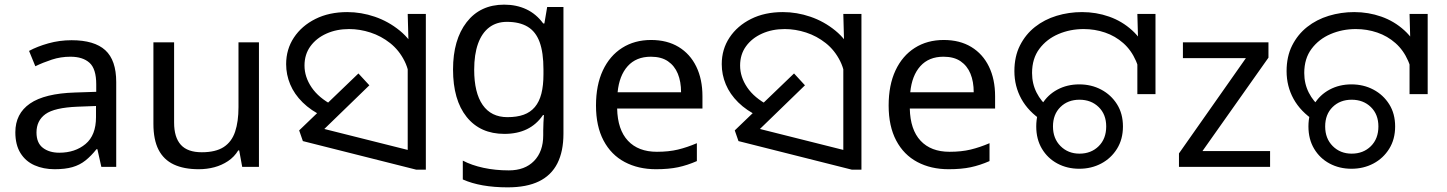

<svg xmlns="http://www.w3.org/2000/svg" viewBox="-20 -718 6224 826"><path d="M288 -545Q386 -545 433 -502Q480 -459 480 -365V0H416L399 -76H395Q372 -47 347.5 -27.5Q323 -8 291.5 1Q260 10 215 10Q167 10 128.5 -7Q90 -24 68 -59.5Q46 -95 46 -149Q46 -229 109 -272.5Q172 -316 303 -320L394 -323V-355Q394 -422 365 -448Q336 -474 283 -474Q241 -474 203 -461.5Q165 -449 132 -433L105 -499Q140 -518 188 -531.5Q236 -545 288 -545ZM314 -259Q214 -255 175.5 -227Q137 -199 137 -148Q137 -103 164.5 -82Q192 -61 235 -61Q303 -61 348 -98.5Q393 -136 393 -214V-262Z M1094 -536V0H1022L1009 -71H1005Q988 -43 961 -25Q934 -7 902 1.5Q870 10 835 10Q771 10 727.5 -10.5Q684 -31 662 -74Q640 -117 640 -185V-536H729V-191Q729 -127 758 -95Q787 -63 848 -63Q908 -63 942.5 -85.5Q977 -108 991.5 -151.5Q1006 -195 1006 -257V-536Z M1371 -217Q1318 -242 1282 -277.5Q1246 -313 1228.5 -355Q1211 -397 1211 -442Q1211 -506 1244.5 -556.5Q1278 -607 1337 -636.5Q1396 -666 1474 -666Q1534 -666 1592.5 -646Q1651 -626 1699.5 -586.5Q1748 -547 1776.5 -487Q1805 -427 1805 -347L1744 -344Q1744 -408 1720.5 -455Q1697 -502 1658.5 -532.5Q1620 -563 1574 -578Q1528 -593 1482 -593Q1428 -593 1384.5 -573.5Q1341 -554 1315.5 -519Q1290 -484 1290 -436Q1290 -387 1320.5 -342Q1351 -297 1412 -265L1371 -217ZM1734 -482 1738 -510 1734 -658H1812V12H1771L1283 -111L1267 -157L1522 -402L1569 -351L1339 -128L1332 -174L1794 -58L1734 -6Z M2149 -698Q2202 -698 2244.5 -678Q2287 -658 2317 -617H2322L2334 -688H2404V-143Q2404 -67 2378 -15.5Q2352 36 2299 62Q2246 88 2164 88Q2106 88 2057.5 79.5Q2009 71 1971 54V-27Q2009 -7 2060 4Q2111 15 2169 15Q2238 15 2277.5 -25.5Q2317 -66 2317 -136V-157Q2317 -169 2318 -191.5Q2319 -214 2320 -223H2316Q2288 -182 2246.5 -162Q2205 -142 2150 -142Q2046 -142 1987.5 -215Q1929 -288 1929 -419Q1929 -547 1987.5 -622.5Q2046 -698 2149 -698ZM2161 -624Q2116 -624 2084.5 -600Q2053 -576 2036.5 -530Q2020 -484 2020 -418Q2020 -319 2056.5 -266.5Q2093 -214 2163 -214Q2204 -214 2233 -224.5Q2262 -235 2281 -257.5Q2300 -280 2309 -315Q2318 -350 2318 -398V-419Q2318 -492 2301.5 -537Q2285 -582 2250 -603Q2215 -624 2161 -624Z M2781 -546Q2850 -546 2899.5 -516Q2949 -486 2975.5 -431.5Q3002 -377 3002 -304V-251H2635Q2637 -160 2681.5 -112.5Q2726 -65 2806 -65Q2857 -65 2896.5 -74.5Q2936 -84 2978 -102V-25Q2937 -7 2897 1.5Q2857 10 2802 10Q2726 10 2667.5 -21Q2609 -52 2576.5 -113.5Q2544 -175 2544 -264Q2544 -352 2573.5 -415Q2603 -478 2656.5 -512Q2710 -546 2781 -546ZM2780 -474Q2717 -474 2680.5 -433.5Q2644 -393 2637 -321H2910Q2910 -367 2896 -401Q2882 -435 2853.5 -454.5Q2825 -474 2780 -474Z M3245 -217Q3192 -242 3156 -277.5Q3120 -313 3102.5 -355Q3085 -397 3085 -442Q3085 -506 3118.5 -556.5Q3152 -607 3211 -636.5Q3270 -666 3348 -666Q3408 -666 3466.5 -646Q3525 -626 3573.5 -586.5Q3622 -547 3650.5 -487Q3679 -427 3679 -347L3618 -344Q3618 -408 3594.5 -455Q3571 -502 3532.5 -532.5Q3494 -563 3448 -578Q3402 -593 3356 -593Q3302 -593 3258.5 -573.5Q3215 -554 3189.5 -519Q3164 -484 3164 -436Q3164 -387 3194.5 -342Q3225 -297 3286 -265L3245 -217ZM3608 -482 3612 -510 3608 -658H3686V12H3645L3157 -111L3141 -157L3396 -402L3443 -351L3213 -128L3206 -174L3668 -58L3608 -6Z M4040 -546Q4109 -546 4158.5 -516Q4208 -486 4234.5 -431.5Q4261 -377 4261 -304V-251H3894Q3896 -160 3940.5 -112.5Q3985 -65 4065 -65Q4116 -65 4155.5 -74.5Q4195 -84 4237 -102V-25Q4196 -7 4156 1.5Q4116 10 4061 10Q3985 10 3926.5 -21Q3868 -52 3835.5 -113.5Q3803 -175 3803 -264Q3803 -352 3832.5 -415Q3862 -478 3915.5 -512Q3969 -546 4040 -546ZM4039 -474Q3976 -474 3939.5 -433.5Q3903 -393 3896 -321H4169Q4169 -367 4155 -401Q4141 -435 4112.5 -454.5Q4084 -474 4039 -474Z M4465 -198Q4404 -238 4374 -292.5Q4344 -347 4344 -412Q4344 -475 4368 -522.5Q4392 -570 4432.5 -602Q4473 -634 4525.5 -650Q4578 -666 4635 -666Q4696 -666 4751.5 -646.5Q4807 -627 4850.5 -587.5Q4894 -548 4919 -488.5Q4944 -429 4944 -348H4887Q4887 -410 4867 -456Q4847 -502 4812.5 -532.5Q4778 -563 4734 -578Q4690 -593 4642 -593Q4584 -593 4533.5 -571.5Q4483 -550 4451.5 -508Q4420 -466 4420 -404Q4420 -358 4439.5 -319.5Q4459 -281 4493 -254L4465 -198ZM4873 -475 4877 -513 4873 -658H4951V-313H4873ZM4623 8Q4571 8 4529 -14.5Q4487 -37 4462.5 -78Q4438 -119 4438 -174Q4438 -229 4462.5 -269.5Q4487 -310 4529 -332.5Q4571 -355 4623 -355Q4675 -355 4717.5 -332.5Q4760 -310 4785.5 -269.5Q4811 -229 4811 -174Q4811 -119 4785.5 -78Q4760 -37 4717.5 -14.5Q4675 8 4623 8ZM4624 -57Q4674 -57 4706.5 -89Q4739 -121 4739 -174Q4739 -226 4706.5 -257.5Q4674 -289 4624 -289Q4574 -289 4542 -257.5Q4510 -226 4510 -174Q4510 -122 4542.5 -89.5Q4575 -57 4624 -57Z M5444 0H5052V-58L5340 -468H5069V-536H5437V-470L5153 -68H5444Z M5636 -198Q5575 -238 5545 -292.5Q5515 -347 5515 -412Q5515 -475 5539 -522.5Q5563 -570 5603.5 -602Q5644 -634 5696.5 -650Q5749 -666 5806 -666Q5867 -666 5922.5 -646.5Q5978 -627 6021.5 -587.5Q6065 -548 6090 -488.5Q6115 -429 6115 -348H6058Q6058 -410 6038 -456Q6018 -502 5983.5 -532.5Q5949 -563 5905 -578Q5861 -593 5813 -593Q5755 -593 5704.5 -571.5Q5654 -550 5622.5 -508Q5591 -466 5591 -404Q5591 -358 5610.5 -319.5Q5630 -281 5664 -254L5636 -198ZM6044 -475 6048 -513 6044 -658H6122V-313H6044ZM5794 8Q5742 8 5700 -14.5Q5658 -37 5633.5 -78Q5609 -119 5609 -174Q5609 -229 5633.5 -269.5Q5658 -310 5700 -332.5Q5742 -355 5794 -355Q5846 -355 5888.5 -332.5Q5931 -310 5956.5 -269.5Q5982 -229 5982 -174Q5982 -119 5956.5 -78Q5931 -37 5888.5 -14.5Q5846 8 5794 8ZM5795 -57Q5845 -57 5877.5 -89Q5910 -121 5910 -174Q5910 -226 5877.5 -257.5Q5845 -289 5795 -289Q5745 -289 5713 -257.5Q5681 -226 5681 -174Q5681 -122 5713.5 -89.5Q5746 -57 5795 -57Z"/></svg>

Font: odia115
Style: Regular
Weight: 400
Designer: Amélie Bonet and Sol Matas
Foundry: Google LLC
Version: Version 2.003